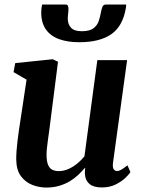

<svg xmlns="http://www.w3.org/2000/svg" viewBox="-20 -834 644 864"><path d="M188.5 10Q156.5 10 125.8 -1.8Q95 -13.5 74.2 -41.2Q53.5 -69 53 -117.5Q53 -135 54.5 -155.8Q56 -176.5 58.8 -199.8Q61.5 -223 65 -246.8Q68.5 -270.5 72 -293L99.5 -475.5L41 -509.5L48.5 -550L217.5 -567.5L241 -556L207 -289Q204.5 -267.5 201.5 -246.2Q198.5 -225 195.8 -205Q193 -185 191.2 -167.8Q189.5 -150.5 189.5 -137.5Q189.5 -109.5 195.8 -93.5Q202 -77.5 214.2 -70.8Q226.5 -64 244.5 -64Q266.5 -64 288 -73.5Q309.5 -83 327.8 -98.2Q346 -113.5 360 -130.5L418 -563.5H552L488.5 -101.5Q486 -82 491.2 -73.2Q496.5 -64.5 506.5 -64.5Q515.5 -64.5 525.2 -70Q535 -75.5 553.5 -90L567 -59.5Q562.5 -51.5 545.5 -34.8Q528.5 -18 501.2 -4.2Q474 9.5 439 9.5Q402 9.5 383.5 -5.5Q365 -20.5 362.5 -46.5Q362 -49 362 -52.5Q362 -56 362 -60.2Q362 -64.5 362.5 -69Q363 -73.5 363.5 -77.5L362 -78.5Q348.5 -62.5 331.8 -46.8Q315 -31 293.8 -18.2Q272.5 -5.5 246.2 2.2Q220 10 188.5 10ZM275.5 -813.5Q283.5 -813.5 285.8 -807.8Q288 -802 288 -793.5Q288 -783 286.5 -771.5Q285 -760 285 -750Q285 -725 299.5 -709.2Q314 -693.5 347.5 -693.5Q383.5 -693.5 400.8 -706.8Q418 -720 424.5 -740Q431 -760 434.5 -780Q436.5 -792 440.8 -802.8Q445 -813.5 455.5 -813.5H547.5Q547.5 -810 547.5 -806.5Q547.5 -803 546.5 -798.5Q533 -716.5 481 -680.2Q429 -644 336.5 -644Q284.5 -644 246.2 -657.8Q208 -671.5 186.8 -701.2Q165.5 -731 165.5 -778Q165.5 -786.5 166.5 -795.5Q167.5 -804.5 169.5 -813.5Z"/></svg>

Font: Merriweather
Style: Bold Italic
Weight: 700
Italic angle: -7.8°
Version: Version 2.101